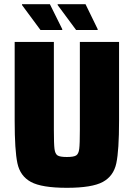

<svg xmlns="http://www.w3.org/2000/svg" viewBox="-20 -888 638 916"><path d="M50 -311V-688H237V-269Q237 -201 240 -177.5Q243 -154 254.5 -146.5Q266 -139 299 -139Q332 -139 343.5 -146.5Q355 -154 358 -177.5Q361 -201 361 -269V-688H548V-311Q548 -171 535 -109.5Q522 -48 470.5 -20Q419 8 299 8Q179 8 127.5 -20Q76 -48 63 -109.5Q50 -171 50 -311ZM277 -745H173L85 -864V-868H218L277 -749ZM446 -745H343L255 -864V-868H388L446 -749Z"/></svg>

Font: Saira Semi Condensed ExtraBold
Style: Regular
Weight: 800
Width: 4
Designer: Hector Gatti with collaboration of the Omnibus-Type team
Foundry: Omnibus-Type
Version: Version 1.001; ttfautohint (v1.8)